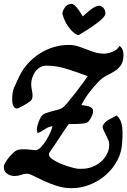

<svg xmlns="http://www.w3.org/2000/svg" viewBox="-25 -998 669 1009"><path d="M337 -762Q361 -762 383.5 -755Q406 -748 428.5 -739Q451 -730 474 -723Q497 -716 521 -716Q542 -716 567.5 -726.5Q593 -737 603 -757Q614 -749 619 -737Q624 -725 624 -712Q624 -676 611 -656.5Q598 -637 578 -624.5Q558 -612 535 -600.5Q512 -589 492 -568Q466 -541 443 -510.5Q420 -480 403 -446Q411 -444 421.5 -443Q432 -442 441.5 -439Q451 -436 457.5 -430.5Q464 -425 464 -413Q464 -405 461.5 -397.5Q459 -390 455 -383Q450 -372 442 -362Q434 -352 421 -350Q400 -347 378.5 -346.5Q357 -346 336 -346Q310 -309 286 -272Q262 -235 236 -198Q232 -192 232 -187Q232 -174 250 -161.5Q268 -149 291.5 -139Q315 -129 338.5 -122Q362 -115 373 -113Q381 -111 390 -111Q399 -111 407 -111Q434 -111 460 -121Q486 -131 505.5 -148Q525 -165 537 -188Q549 -211 549 -238Q549 -251 544 -262.5Q539 -274 533 -286Q527 -298 521 -310Q515 -322 514 -335Q525 -358 546.5 -369Q568 -380 588 -391Q607 -374 613 -351.5Q619 -329 619 -305Q619 -291 618.5 -277.5Q618 -264 617 -250Q615 -199 591.5 -155Q568 -111 531 -78.5Q494 -46 447 -27.5Q400 -9 351 -9Q311 -9 274 -21Q237 -33 206.5 -47Q176 -61 152.5 -73Q129 -85 117 -85Q101 -85 85 -79Q69 -73 52 -73Q30 -73 12.5 -85Q-5 -97 -5 -121Q-5 -130 2.5 -143Q10 -156 20.5 -169Q31 -182 42 -192.5Q53 -203 59 -206Q69 -212 82.5 -213Q96 -214 110 -213.5Q124 -213 137.5 -211Q151 -209 162 -209Q175 -209 190 -224.5Q205 -240 218 -261Q231 -282 240 -303Q249 -324 251 -335Q229 -332 211 -319Q193 -306 173 -298Q169 -307 169 -320Q169 -327 171.5 -337Q174 -347 178 -357.5Q182 -368 186.5 -377Q191 -386 196 -391Q203 -399 217 -404Q231 -409 246.5 -413Q262 -417 277.5 -421Q293 -425 303 -431Q311 -436 330 -458.5Q349 -481 370.5 -508.5Q392 -536 410.5 -561.5Q429 -587 436 -598Q385 -617 329 -635Q273 -653 218 -653Q200 -653 185 -644Q170 -635 160 -621Q150 -607 144.5 -589.5Q139 -572 139 -556Q139 -540 142.5 -525Q146 -510 146 -494Q146 -478 136 -468Q133 -465 122.5 -458Q112 -451 100.5 -444.5Q89 -438 78.5 -433Q68 -428 64 -428Q55 -428 50 -434Q45 -440 42.5 -448.5Q40 -457 39.5 -466Q39 -475 39 -481Q39 -515 51 -542Q63 -569 77 -598Q95 -635 122.5 -665Q150 -695 183.5 -716.5Q217 -738 256 -750Q295 -762 337 -762ZM303 -926Q303 -939 314 -956Q328 -978 351 -978Q365 -978 389 -945Q396 -934 410 -912Q431 -931 442 -940Q477 -968 494 -968Q509 -968 519 -956Q529 -944 529 -927Q529 -906 459 -858Q436 -842 389 -814Q369 -814 341 -849Q313 -884 303 -926Z"/></svg>

Font: Praegefest
Style: Regular
Weight: 600
Designer: Peter Wiegel nach alter Vorlage
Foundry: Peter Wiegel
Version: Version 1.000